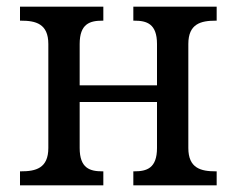

<svg xmlns="http://www.w3.org/2000/svg" viewBox="-20 -556 710 576"><path d="M40 0H290V-42H287C250 -42 219 -51 219 -112V-250H451V-112C451 -51 420 -42 383 -42H380V0H630V-42H627C583 -42 545 -51 545 -112V-424C545 -485 583 -494 627 -494H630V-536H380V-494H383C420 -494 451 -485 451 -424V-300H219V-424C219 -485 250 -494 287 -494H290V-536H40V-494H43C87 -494 125 -485 125 -424V-112C125 -51 87 -42 43 -42H40Z"/></svg>

Font: Noto Serif
Style: Regular
Weight: 400
Designer: Monotype Design Team
Foundry: Monotype Imaging Inc.
Version: Version 2.015